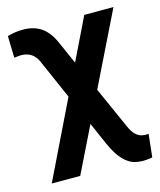

<svg xmlns="http://www.w3.org/2000/svg" viewBox="-112 -617 758 909"><g transform="rotate(-15 267.0 -162.5)"><path d="M86.9 -536.1Q140.1 -536.1 176.8 -510.7Q213.4 -485.4 237.8 -428.2L285.2 -321.3L385.7 -528.3H528.8L353 -169.9L445.3 36.6Q467.3 85.9 502.4 93.3L518.1 95.2L534.2 94.7L522 206.5Q507.8 210 490.2 210.9Q447.3 213.4 420.2 200.9Q393.1 188.5 367.9 156.7Q342.8 125 311.5 48.8L280.3 -22L169.9 203.1H30.3L213.4 -173.8L129.4 -365.2Q106.9 -421.4 44.9 -421.4L13.2 -418.5L10.3 -524.9Q48.8 -536.1 86.9 -536.1Z"/></g></svg>

Font: SteelSelectRoboto
Style: Roboto-Bold
Weight: 700
Designer: Google
Version: Version 2.137; 2017